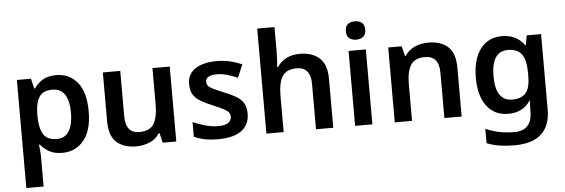

<svg xmlns="http://www.w3.org/2000/svg" viewBox="-58 -952 4070 1384"><g transform="rotate(-5 1977.5 -260.0)"><path d="M366 -552Q461 -552 519 -481.5Q577 -411 577 -272Q577 -133 517.5 -61.5Q458 10 363 10Q303 10 266 -12Q229 -34 206 -63H199Q202 -44 204 -21.5Q206 1 206 20V240H81V-542H183L200 -470H206Q229 -504 266.5 -528Q304 -552 366 -552ZM330 -450Q263 -450 235.5 -410Q208 -370 206 -289V-273Q206 -186 233 -139.5Q260 -93 332 -93Q392 -93 420.5 -141.5Q449 -190 449 -274Q449 -358 420 -404Q391 -450 330 -450Z M1187 -542V0H1089L1072 -70H1066Q1039 -28 993.5 -9Q948 10 897 10Q806 10 754.5 -37Q703 -84 703 -188V-542H829V-213Q829 -91 928 -91Q1005 -91 1033.5 -139Q1062 -187 1062 -277V-542Z M1717 -157Q1717 -75 1659 -32.5Q1601 10 1492 10Q1435 10 1394.5 2Q1354 -6 1316 -23V-129Q1356 -111 1404.5 -97.5Q1453 -84 1496 -84Q1548 -84 1571 -100.5Q1594 -117 1594 -144Q1594 -160 1585.5 -173Q1577 -186 1550.5 -200.5Q1524 -215 1471 -237Q1419 -258 1384.5 -279Q1350 -300 1332.5 -329Q1315 -358 1315 -404Q1315 -477 1372.5 -514.5Q1430 -552 1526 -552Q1576 -552 1620.5 -542Q1665 -532 1710 -512L1670 -419Q1632 -435 1596 -446Q1560 -457 1522 -457Q1439 -457 1439 -410Q1439 -393 1449 -380.5Q1459 -368 1486 -355Q1513 -342 1562 -322Q1610 -303 1645 -282.5Q1680 -262 1698.5 -232.5Q1717 -203 1717 -157Z M1964 -579Q1964 -546 1962 -516Q1960 -486 1958 -471H1965Q1991 -512 2033.5 -532Q2076 -552 2127 -552Q2219 -552 2271 -504.5Q2323 -457 2323 -353V0H2198V-328Q2198 -450 2097 -450Q2021 -450 1992.5 -402Q1964 -354 1964 -265V0H1839V-760H1964Z M2544 -751Q2572 -751 2593 -736.5Q2614 -722 2614 -685Q2614 -648 2593 -633Q2572 -618 2544 -618Q2515 -618 2494.5 -633Q2474 -648 2474 -685Q2474 -722 2494.5 -736.5Q2515 -751 2544 -751ZM2606 -542V0H2481V-542Z M3058 -552Q3149 -552 3200.5 -505Q3252 -458 3252 -353V0H3127V-328Q3127 -450 3026 -450Q2950 -450 2921.5 -402.5Q2893 -355 2893 -265V0H2768V-542H2865L2883 -471H2889Q2916 -513 2961.5 -532.5Q3007 -552 3058 -552Z M3592 -552Q3696 -552 3754 -472H3758L3770 -542H3874V4Q3874 120 3809 180Q3744 240 3614 240Q3556 240 3507 232.5Q3458 225 3414 207V103Q3507 145 3622 145Q3684 145 3716.5 110.5Q3749 76 3749 10V-4Q3749 -19 3750.5 -39Q3752 -59 3753 -71H3749Q3721 -29 3681 -9.5Q3641 10 3590 10Q3490 10 3434 -64Q3378 -138 3378 -270Q3378 -402 3434.5 -477Q3491 -552 3592 -552ZM3625 -449Q3506 -449 3506 -268Q3506 -90 3627 -90Q3693 -90 3724.5 -126.5Q3756 -163 3756 -250V-269Q3756 -366 3724.5 -407.5Q3693 -449 3625 -449Z"/></g></svg>

Font: Noto Sans Medefaidrin SemiBold
Style: Regular
Weight: 600
Designer: Dalton Maag Ltd
Foundry: Dalton Maag Ltd
Version: Version 1.002; ttfautohint (v1.8.4.7-5d5b)